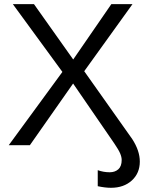

<svg xmlns="http://www.w3.org/2000/svg" viewBox="-20 -708 707 936"><path d="M661.6 79.6Q661.6 136.2 622.6 171.9Q583.5 207.5 521 207.5Q492.2 207.5 456.5 199.7V121.6Q484.9 131.8 514.6 131.8Q540.5 131.8 556.9 117.2Q573.2 102.5 573.2 71.8Q573.2 57.6 565.7 39.8Q558.1 22 537.4 -8.3Q516.6 -38.6 336.4 -300.8L125.5 0H22.5L284.2 -357.4L42.5 -688H145.5L336.9 -418L522.9 -688H626L390.6 -360.8L624.5 -30.3Q661.6 26.9 661.6 79.6Z"/></svg>

Font: Liberation Sans
Style: Regular
Weight: 400
Designer: Steve Matteson
Foundry: Ascender Corporation
Version: Version 2.00.1